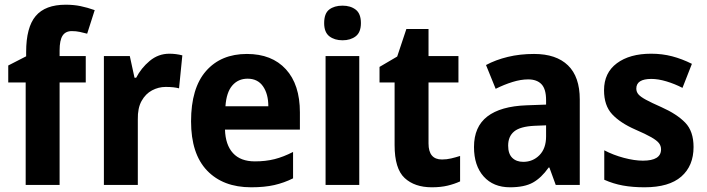

<svg xmlns="http://www.w3.org/2000/svg" viewBox="-20 -785 3000 815"><path d="M344 -435H233V0H89V-435H15V-507L91 -546V-564Q91 -669 131.5 -717Q172 -765 259 -765Q293 -765 322 -759Q351 -753 382 -742L350 -642Q335 -646 319 -649.5Q303 -653 285 -653Q258 -653 245.5 -633.5Q233 -614 233 -571V-547H344Z M699 -557Q727 -557 754 -550L740 -410Q729 -413 715.5 -414.5Q702 -416 683 -416Q653 -416 625.5 -401.5Q598 -387 581 -356.5Q564 -326 565 -278V0H421V-547H531L551 -455H558Q579 -496 615.5 -526.5Q652 -557 699 -557Z M1028 -556Q1134 -556 1193.5 -491Q1253 -426 1253 -308V-235H935Q937 -170 969 -135Q1001 -100 1062 -100Q1108 -100 1145.5 -109.5Q1183 -119 1224 -140V-28Q1186 -9 1144.5 0.5Q1103 10 1046 10Q927 10 859 -61Q791 -132 791 -270Q791 -411 854.5 -483.5Q918 -556 1028 -556ZM1031 -451Q991 -451 966 -422Q941 -393 937 -334H1119Q1119 -386 1096.5 -418.5Q1074 -451 1031 -451Z M1434 -761Q1468 -761 1490 -744Q1512 -727 1512 -687Q1512 -648 1490 -631Q1468 -614 1434 -614Q1400 -614 1378 -631Q1356 -648 1356 -687Q1356 -728 1377.5 -744.5Q1399 -761 1434 -761ZM1505 -547V0H1362V-547Z M1856 -108Q1876 -108 1895 -112.5Q1914 -117 1933 -123V-15Q1909 -4 1880 3Q1851 10 1813 10Q1740 10 1697.5 -29.5Q1655 -69 1655 -169V-435H1591V-501L1666 -545L1705 -662H1799V-547H1926V-435H1799V-176Q1799 -108 1856 -108Z M2247 -556Q2341 -556 2391 -507.5Q2441 -459 2441 -363V0H2339L2312 -74H2309Q2278 -30 2242 -10Q2206 10 2145 10Q2074 10 2033 -36Q1992 -82 1992 -161Q1992 -247 2048.5 -290.5Q2105 -334 2215 -338L2298 -341V-360Q2298 -407 2278.5 -427.5Q2259 -448 2222 -448Q2191 -448 2155.5 -437Q2120 -426 2084 -408L2043 -509Q2084 -531 2135.5 -543.5Q2187 -556 2247 -556ZM2248 -251Q2188 -248 2162.5 -227Q2137 -206 2137 -167Q2137 -132 2154.5 -115Q2172 -98 2201 -98Q2242 -98 2270 -126.5Q2298 -155 2298 -206V-253Z M2924 -161Q2924 -81 2872 -35.5Q2820 10 2716 10Q2665 10 2624 2.5Q2583 -5 2545 -22V-147Q2583 -127 2628 -115Q2673 -103 2709 -103Q2786 -103 2786 -151Q2786 -166 2777 -177.5Q2768 -189 2744.5 -202.5Q2721 -216 2677 -235Q2613 -263 2578.5 -300Q2544 -337 2544 -402Q2544 -476 2598.5 -516.5Q2653 -557 2744 -557Q2791 -557 2833 -546Q2875 -535 2917 -514L2877 -412Q2844 -429 2809 -439.5Q2774 -450 2745 -450Q2681 -450 2681 -409Q2681 -395 2690 -384.5Q2699 -374 2722 -361.5Q2745 -349 2788 -330Q2853 -301 2888.5 -264.5Q2924 -228 2924 -161Z"/></svg>

Font: Noto Sans Lao UI SemCond
Style: Bold
Weight: 700
Width: 4
Designer: Monotype Design Team
Foundry: Monotype Imaging Inc.
Version: Version 2.000; ttfautohint (v1.8.4.7-5d5b)